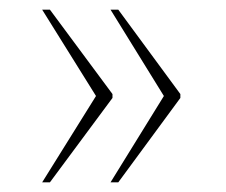

<svg xmlns="http://www.w3.org/2000/svg" viewBox="-20 -468 466 396"><path d="M208 -92 318 -270 208 -448H224L352 -274V-266L224 -92ZM67 -92 178 -270 67 -448H83L212 -274V-266L83 -92Z"/></svg>

Font: Noto Serif Display SemiCondensed Thin
Style: Regular
Weight: 100
Width: 4
Designer: Monotype Design Team
Foundry: Monotype Imaging Inc.
Version: Version 2.009